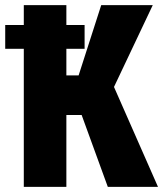

<svg xmlns="http://www.w3.org/2000/svg" viewBox="-36 -731 638 751"><path d="M223.6 -710.9V0H57.1V-710.9ZM561.5 -710.9 357.9 -281.2H195.8L174.8 -436H271.5L359.9 -710.9ZM385.7 0 272.5 -311 394.5 -425.8 582 0ZM294.9 -633.3V-540H-15.6V-633.3Z"/></svg>

Font: Roboto Condensed Black
Style: Regular
Weight: 900
Designer: Christian Robertson
Foundry: Google
Version: Version 3.008; 2023